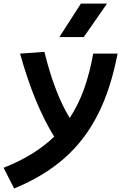

<svg xmlns="http://www.w3.org/2000/svg" viewBox="-77 -815 683 1065"><path d="M1.5 230.5 -57.1 115.7Q116.7 46.9 223.6 -57.1Q168.5 -146 121.3 -260.5Q74.2 -375 34.2 -517.6L169.4 -527.3Q225.1 -299.3 309.6 -160.6Q357.4 -232.9 389.2 -321.3Q420.9 -409.7 439.9 -517.6H575.2Q538.1 -322.8 465.8 -179.9Q393.6 -37.1 279.5 63Q165.5 163.1 1.5 230.5ZM252.4 -609.4 371.6 -794.9H516.6L387.7 -609.4Z"/></svg>

Font: Cascadia Mono
Style: Bold Italic
Weight: 700
Italic angle: -10°
Monospace: yes
Designer: Aaron Bell
Foundry: Saja Typeworks
Version: Version 2404.023; ttfautohint (v1.8.4)